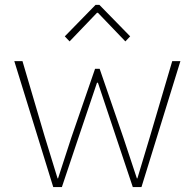

<svg xmlns="http://www.w3.org/2000/svg" viewBox="-20 -760 791 780"><path d="M196.3 0 38.1 -511.7H71.3L161.1 -207L213.9 -35.2H215.8L269.5 -200.2L366.2 -480.5H384.8L481.4 -200.2L536.1 -35.2H538.1L589.8 -207L679.7 -511.7H712.9L554.7 0H519.5L456.1 -189.5L377.9 -423.8H374L294.9 -189.5L231.4 0ZM262.7 -591.8 243.2 -612.3 368.2 -740.2H383.8L508.8 -612.3L489.3 -591.8L377.9 -708H374Z"/></svg>

Font: Reddit Sans ExtraLight
Style: Regular
Weight: 250
Designer: Stephen Hutchings
Foundry: Reddit
Version: Version 1.014